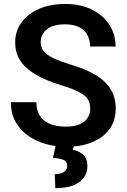

<svg xmlns="http://www.w3.org/2000/svg" viewBox="-20 -741 648 982"><path d="M316.9 9.8Q265.1 9.8 215.3 -4.2Q165.5 -18.1 124.8 -46.4Q84 -74.7 59.8 -117.4Q35.6 -160.2 35.6 -218.3H166Q166 -184.6 177.5 -160.9Q189 -137.2 209.5 -122.1Q230 -106.9 257.3 -100.1Q284.7 -93.3 316.9 -93.3Q358.9 -93.3 386.2 -105Q413.6 -116.7 427.5 -137.2Q441.4 -157.7 441.4 -184.6Q441.4 -212.4 429.7 -232.2Q418 -252 386 -269.3Q354 -286.6 293 -305.2Q243.2 -320.3 200.4 -339.8Q157.7 -359.4 125.5 -385.3Q93.3 -411.1 75.4 -445.1Q57.6 -479 57.6 -523.9Q57.6 -582 90.1 -626.5Q122.6 -670.9 180.2 -695.8Q237.8 -720.7 313 -720.7Q393.1 -720.7 450.9 -691.7Q508.8 -662.6 540 -613.3Q571.3 -564 571.3 -502.9H440.9Q440.9 -536.1 427 -562Q413.1 -587.9 384.5 -602.3Q356 -616.7 311.5 -616.7Q270 -616.7 242.4 -604.5Q214.8 -592.3 201.4 -571.3Q188 -550.3 188 -523.9Q188 -498 204.3 -478.5Q220.7 -459 253.9 -443.1Q287.1 -427.2 336.4 -412.1Q415.5 -389.2 467.8 -358.2Q520 -327.1 545.9 -284.9Q571.8 -242.7 571.8 -185.5Q571.8 -125 540.3 -81.1Q508.8 -37.1 451.7 -13.7Q394.5 9.8 316.9 9.8ZM358.9 -2.4 353 24.9Q380.9 29.8 403.8 48.6Q426.8 67.4 426.8 109.4Q426.8 160.2 385.3 190.7Q343.8 221.2 263.2 221.2L259.8 149.9Q277.8 149.9 292.2 145.5Q306.6 141.1 315.2 131.6Q323.7 122.1 323.7 106.9Q323.7 85.4 306.4 77.4Q289.1 69.3 251 66.4L266.1 -2.4Z"/></svg>

Font: Heebo SemiBold
Style: Regular
Weight: 600
Designer: Oded Ezer
Foundry: Ezer Type House
Version: Version 3.100